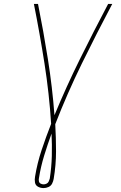

<svg xmlns="http://www.w3.org/2000/svg" viewBox="-20 -755 616 980"><path d="M202 205Q215 205 227.5 199.5Q240 194 246 182Q252 170 254 158Q266 87 266 17.5Q266 -52 262 -121Q323 -278 398 -431Q473 -584 553 -735H532Q458 -595 388 -453.5Q318 -312 258 -167Q247 -311 224.5 -453Q202 -595 174 -735H153Q183 -584 207 -431.5Q231 -279 241 -123Q215 -57 192.5 10.5Q170 78 159 146Q156 161 158.5 176Q161 191 174 198Q187 205 202 205ZM203 186Q194 186 187 182Q180 178 178.5 169.5Q177 161 179 153Q188 96 205.5 39Q223 -18 243 -73Q246 -17 244.5 41Q243 99 234 157Q232 164 228.5 171.5Q225 179 217.5 182.5Q210 186 203 186Z"/></svg>

Font: Iosevka Sparkle Thin
Style: Italic
Weight: 100
Italic angle: -9°
Designer: Belleve Invis
Foundry: Belleve Invis
Version: Version 4.5.0; ttfautohint (v1.8.3)